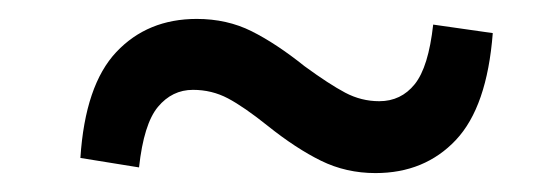

<svg xmlns="http://www.w3.org/2000/svg" viewBox="-20 -446 585 203"><path d="M302 -376Q328 -357 345 -348Q362 -339 381 -339Q404 -339 418.5 -357Q433 -375 438 -420L501 -411Q495 -333 462 -298Q429 -263 377 -263Q346 -263 319.5 -276Q293 -289 263 -313Q238 -333 221 -342Q204 -351 184 -351Q162 -351 147 -333Q132 -315 127 -269L65 -279Q70 -356 103 -391Q136 -426 188 -426Q220 -426 246 -413Q272 -400 302 -376Z"/></svg>

Font: Source Serif 4 SmText Semibold
Style: Italic
Weight: 600
Italic angle: -12°
Designer: Frank Grießhammer
Foundry: Adobe
Version: Version 4.005;hotconv 1.1.0;makeotfexe 2.6.0